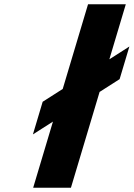

<svg xmlns="http://www.w3.org/2000/svg" viewBox="-20 -880 627 900"><path d="M135.5 0H312.5L446.8 -449L540.7 -509L586.5 -662L492.6 -602L569.7 -860H392.7L274 -463L180 -403L134.3 -250L228.2 -310Z"/></svg>

Font: Hussar
Style: BdSuprExtOblThree
Weight: 700
Foundry: Cannot Into Space Fonts
Version: Version 2.00